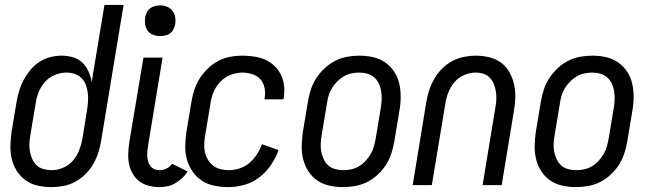

<svg xmlns="http://www.w3.org/2000/svg" viewBox="-20 -755 2653 783"><path d="M190 8Q161 8 134 2Q107 -4 85.5 -19Q64 -34 49.5 -56.5Q35 -79 28.5 -105Q22 -131 22.5 -159.5Q23 -188 27 -216L48 -342Q52 -365 59 -387.5Q66 -410 77.5 -431Q89 -452 105 -471Q121 -490 141.5 -503Q162 -516 185 -522Q208 -528 231 -528Q255 -528 277.5 -521.5Q300 -515 316 -499.5Q332 -484 341 -463.5Q350 -443 354 -421L406 -735H484L392 -178Q388 -154 380 -130Q372 -106 359 -84Q346 -62 327.5 -44Q309 -26 286 -13.5Q263 -1 238.5 3.5Q214 8 190 8ZM191 -61Q214 -61 237.5 -71Q261 -81 277.5 -100Q294 -119 303 -142.5Q312 -166 316 -189L335 -306Q338 -324 339 -341.5Q340 -359 338 -376Q336 -393 330 -409Q324 -425 312.5 -436.5Q301 -448 285 -453.5Q269 -459 251 -459Q227 -459 203 -449Q179 -439 162.5 -420Q146 -401 137 -377.5Q128 -354 125 -331L104 -205Q101 -188 100 -171Q99 -154 102 -137.5Q105 -121 111.5 -106.5Q118 -92 129.5 -81Q141 -70 157.5 -65.5Q174 -61 191 -61Z M630 8Q608 8 586.5 2.5Q565 -3 548.5 -15.5Q532 -28 521.5 -46Q511 -64 506.5 -85Q502 -106 503 -128.5Q504 -151 507 -173L565 -520H643L584 -162Q582 -151 581 -139.5Q580 -128 580.5 -117.5Q581 -107 584 -96.5Q587 -86 593 -78Q599 -70 609 -65.5Q619 -61 631 -61Q645 -61 658.5 -67.5Q672 -74 682 -87L745 -56Q736 -41 723 -29Q710 -17 695 -8Q680 1 663 4.5Q646 8 630 8ZM633 -608Q618 -608 604.5 -613Q591 -618 582.5 -629.5Q574 -641 572 -655.5Q570 -670 572 -685Q574 -695 579 -705Q584 -715 593 -721.5Q602 -728 612.5 -730.5Q623 -733 633 -733Q648 -733 661.5 -727.5Q675 -722 683.5 -710.5Q692 -699 694.5 -684.5Q697 -670 694 -655Q692 -645 687 -635Q682 -625 673 -618.5Q664 -612 653.5 -610Q643 -608 633 -608Z M912 8Q883 8 855 2.5Q827 -3 804.5 -17.5Q782 -32 766 -54.5Q750 -77 742.5 -103.5Q735 -130 735.5 -158.5Q736 -187 740 -216L761 -342Q765 -366 773 -390Q781 -414 795 -436Q809 -458 828.5 -476.5Q848 -495 871 -507Q894 -519 918.5 -523.5Q943 -528 967 -528Q992 -528 1016 -524.5Q1040 -521 1061.5 -511.5Q1083 -502 1099.5 -486Q1116 -470 1126 -449.5Q1136 -429 1138.5 -405Q1141 -381 1137 -356L1136 -350H1059V-354Q1063 -375 1059 -396Q1055 -417 1042 -431.5Q1029 -446 1009 -452.5Q989 -459 968 -459Q944 -459 920 -449.5Q896 -440 878 -421Q860 -402 850.5 -378.5Q841 -355 838 -331L817 -205Q814 -187 813 -169.5Q812 -152 815.5 -135.5Q819 -119 827.5 -104.5Q836 -90 848.5 -80Q861 -70 878 -65.5Q895 -61 912 -61Q934 -61 956.5 -68Q979 -75 997 -90.5Q1015 -106 1028 -126Q1041 -146 1048 -167L1116 -143Q1105 -112 1085.5 -83Q1066 -54 1038.5 -32.5Q1011 -11 977.5 -1.5Q944 8 912 8Z M1379 8Q1350 8 1323 2Q1296 -4 1274 -19Q1252 -34 1237.5 -56.5Q1223 -79 1216.5 -105Q1210 -131 1210.5 -159.5Q1211 -188 1215 -216L1236 -342Q1240 -366 1248 -390.5Q1256 -415 1270.5 -437Q1285 -459 1305 -477.5Q1325 -496 1348 -507.5Q1371 -519 1396 -523.5Q1421 -528 1445 -528Q1474 -528 1501 -522Q1528 -516 1550 -501Q1572 -486 1587 -463.5Q1602 -441 1608 -415Q1614 -389 1614 -360.5Q1614 -332 1609 -304L1588 -178Q1584 -154 1576 -129.5Q1568 -105 1554 -83Q1540 -61 1520 -42.5Q1500 -24 1477 -12.5Q1454 -1 1428.5 3.5Q1403 8 1379 8ZM1380 -61Q1396 -61 1412.5 -64.5Q1429 -68 1444 -77Q1459 -86 1471 -99Q1483 -112 1491.5 -126.5Q1500 -141 1504.5 -157Q1509 -173 1512 -189L1533 -315Q1536 -332 1536.5 -349.5Q1537 -367 1534.5 -383Q1532 -399 1525 -414Q1518 -429 1506 -439.5Q1494 -450 1478 -454.5Q1462 -459 1445 -459Q1429 -459 1412.5 -455.5Q1396 -452 1381 -443Q1366 -434 1353.5 -421Q1341 -408 1332.5 -393.5Q1324 -379 1319.5 -363Q1315 -347 1313 -331L1292 -205Q1289 -188 1288 -170.5Q1287 -153 1290 -137Q1293 -121 1300 -106Q1307 -91 1318.5 -80.5Q1330 -70 1346.5 -65.5Q1363 -61 1380 -61Z M1663 0 1719 -342Q1723 -366 1731 -389.5Q1739 -413 1752 -435Q1765 -457 1783.5 -475.5Q1802 -494 1824.5 -506Q1847 -518 1872 -523Q1897 -528 1920 -528Q1948 -528 1975 -521.5Q2002 -515 2022.5 -500Q2043 -485 2056.5 -462Q2070 -439 2076 -413Q2082 -387 2081.5 -359.5Q2081 -332 2076 -304L2026 0H1948L2000 -315Q2003 -332 2004 -348.5Q2005 -365 2002.5 -381Q2000 -397 1994 -412Q1988 -427 1977.5 -438Q1967 -449 1952 -454Q1937 -459 1920 -459Q1897 -459 1873 -449Q1849 -439 1833 -419.5Q1817 -400 1808 -377Q1799 -354 1796 -331L1741 0Z M2329 8Q2300 8 2273 2Q2246 -4 2224 -19Q2202 -34 2187.5 -56.5Q2173 -79 2166.5 -105Q2160 -131 2160.5 -159.5Q2161 -188 2165 -216L2186 -342Q2190 -366 2198 -390.5Q2206 -415 2220.5 -437Q2235 -459 2255 -477.5Q2275 -496 2298 -507.5Q2321 -519 2346 -523.5Q2371 -528 2395 -528Q2424 -528 2451 -522Q2478 -516 2500 -501Q2522 -486 2537 -463.5Q2552 -441 2558 -415Q2564 -389 2564 -360.5Q2564 -332 2559 -304L2538 -178Q2534 -154 2526 -129.5Q2518 -105 2504 -83Q2490 -61 2470 -42.5Q2450 -24 2427 -12.5Q2404 -1 2378.5 3.5Q2353 8 2329 8ZM2330 -61Q2346 -61 2362.5 -64.5Q2379 -68 2394 -77Q2409 -86 2421 -99Q2433 -112 2441.5 -126.5Q2450 -141 2454.5 -157Q2459 -173 2462 -189L2483 -315Q2486 -332 2486.5 -349.5Q2487 -367 2484.5 -383Q2482 -399 2475 -414Q2468 -429 2456 -439.5Q2444 -450 2428 -454.5Q2412 -459 2395 -459Q2379 -459 2362.5 -455.5Q2346 -452 2331 -443Q2316 -434 2303.5 -421Q2291 -408 2282.5 -393.5Q2274 -379 2269.5 -363Q2265 -347 2263 -331L2242 -205Q2239 -188 2238 -170.5Q2237 -153 2240 -137Q2243 -121 2250 -106Q2257 -91 2268.5 -80.5Q2280 -70 2296.5 -65.5Q2313 -61 2330 -61Z"/></svg>

Font: Iosevka QP
Style: Italic
Weight: 400
Italic angle: -9°
Designer: Belleve Invis
Foundry: Belleve Invis
Version: Version 20.0.0; ttfautohint (v1.8.4)